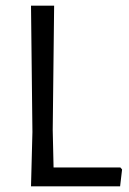

<svg xmlns="http://www.w3.org/2000/svg" viewBox="-20 -661 456 681"><path d="M406 0 413 -60 407 -67H170L167 -200L172 -641H90L95 -193L90 0Z"/></svg>

Font: Alegreya Sans SC
Style: Regular
Weight: 400
Designer: Juan Pablo del Peral
Foundry: Huerta Tipografica
Version: Version 1.000;PS 001.000;hotconv 1.0.70;makeotf.lib2.5.58329